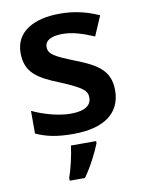

<svg xmlns="http://www.w3.org/2000/svg" viewBox="-87 -612 663 893"><g transform="rotate(-10 245.0 -165.5)"><path d="M450 -157C450 -250 391 -285 294 -323C196 -362 171 -376 171 -410C171 -440 200 -457 254 -457C304 -457 352 -440 402 -419L442 -512C382 -539 324 -552 258 -552C131 -552 47 -501 47 -404C47 -313 99 -278 203 -237C308 -193 326 -176 326 -144C326 -108 297 -85 228 -85C171 -85 101 -105 48 -130V-23C98 0 148 10 224 10C369 10 450 -48 450 -157ZM322 71V61H203C198 104 182 172 169 208V221H241C276 172 306 112 322 71Z"/></g></svg>

Font: Noto Sans Vithkuqi SemiBold
Style: Regular
Weight: 600
Version: Version 1.001